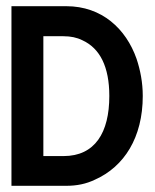

<svg xmlns="http://www.w3.org/2000/svg" viewBox="-20 -600 501 620"><path d="M17 0H194C228 0 258 -6 287 -20C381 -62 441 -156 441 -290C441 -334 433 -374 421 -410C387 -507 309 -580 194 -580H17ZM120 -96V-483H185C208 -483 228 -479 246 -470C303 -444 333 -384 333 -290C333 -172 287 -96 185 -96Z"/></svg>

Font: Charger Sport
Style: BlkNrw
Weight: 900
Designer: Jasper
Foundry: Cannot Into Space Fonts
Version: Version 1.1